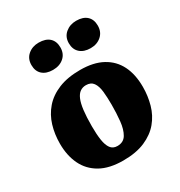

<svg xmlns="http://www.w3.org/2000/svg" viewBox="-184 -906 988 1051"><g transform="rotate(-30 310.5 -380.0)"><path d="M292 16Q204 16 147.5 -16Q91 -48 63.5 -105Q36 -162 36 -237Q36 -297 52 -350Q68 -403 103.5 -444Q139 -485 196 -508.5Q253 -532 333 -532Q417 -532 473 -501.5Q529 -471 557 -415Q585 -359 585 -280Q585 -223 570 -169.5Q555 -116 520.5 -74.5Q486 -33 429.5 -8.5Q373 16 292 16ZM303 -69Q342 -69 360 -99.5Q378 -130 383 -178.5Q388 -227 388 -281Q388 -328 384 -365Q380 -402 365 -423Q350 -444 319 -444Q298 -444 282 -433Q266 -422 255.5 -397.5Q245 -373 240 -332.5Q235 -292 235 -233Q235 -182 240.5 -145.5Q246 -109 260.5 -89Q275 -69 303 -69ZM116 -688Q116 -728 143.5 -751.5Q171 -775 211 -775Q255 -775 278.5 -753.5Q302 -732 302 -693Q302 -653 275 -629.5Q248 -606 206 -606Q164 -606 140 -627.5Q116 -649 116 -688ZM353 -689Q353 -729 381 -752.5Q409 -776 449 -776Q492 -776 515.5 -754.5Q539 -733 539 -694Q539 -654 512 -630Q485 -606 444 -606Q402 -606 377.5 -628Q353 -650 353 -689Z"/></g></svg>

Font: Literata ExtraBold
Style: Italic
Weight: 800
Italic angle: -2°
Designer: Latin by Veronika Burian and Jose Scaglione. Greek by Irene Vlachou. Cyrillic by Vera Evstafieva
Foundry: TypeTogether
Version: Version 3.002